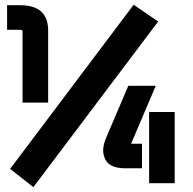

<svg xmlns="http://www.w3.org/2000/svg" viewBox="-20 -769 812 806"><path d="M9.8 -747.1H64.9Q182.1 -747.1 182.1 -641.1V-338.4H74.7V-636.7Q74.7 -644 64.9 -644H9.8ZM541 -749 644 -678.7 120.1 16.6 22.5 -60.1ZM518.6 -408.7H633.8L530.3 -165.5H576.2V-62.5H504.9Q442.9 -63 423.8 -96.7Q413.1 -115.7 413.1 -137.7Q413.1 -161.6 425.8 -191.4ZM713.4 0H606V-298.8H713.4Z"/></svg>

Font: Newest Shape
Style: Bold
Weight: 700
Designer: Wojciech Kalinowski "wmk69" (wmk69@o2.pl)
Foundry: Wojciech Kalinowski "wmk69" (wmk69@o2.pl)
Version: Version 1.0.0; 2022-02-24